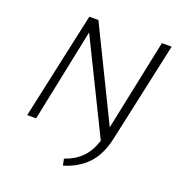

<svg xmlns="http://www.w3.org/2000/svg" viewBox="-151 -782 1032 1111"><g transform="rotate(20 365.0 -227.0)"><path d="M716 -658 582 -41Q559 63 502.5 121Q446 179 360 204L352 164Q414 143 454.5 102.5Q495 62 517 -6L239 -572L121 0H66L209 -658H265L539 -97L656 -658Z"/></g></svg>

Font: Ysabeau Infant Semilight
Style: Italic
Weight: 300
Italic angle: -12°
Designer: Christian Thalmann (Catharsis Fonts)
Version: Version 0.003